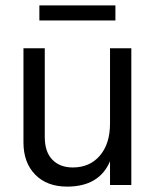

<svg xmlns="http://www.w3.org/2000/svg" viewBox="-20 -686 580 712"><path d="M467 0H388V-88Q348 6 229 6Q154 6 110.5 -38.5Q67 -83 67 -158V-507H146V-178Q146 -123 174 -94Q202 -65 250 -65Q313 -65 350.5 -109Q388 -153 388 -228V-507H467ZM408 -610H126V-666H408Z"/></svg>

Font: Hind Siliguri
Style: Regular
Weight: 400
Designer: Jyotish Sonowal
Foundry: Indian Type Foundry
Version: Version 1.000;PS 1.0;hotconv 1.0.86;makeotf.lib2.5.63406; tt